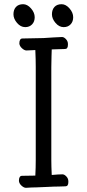

<svg xmlns="http://www.w3.org/2000/svg" viewBox="-20 -887 415 913"><path d="M148 -649Q118 -647 106 -647Q96 -647 84.5 -657.5Q73 -668 72 -680Q72 -704 87 -704L187 -706L234 -709L275 -711Q284 -711 293.5 -701Q303 -691 303 -678V-674Q303 -654 289 -654L226 -652Q226 -634 225 -621L224 -568V-126Q224 -97 226 -55Q259 -58 277 -58Q286 -58 295.5 -48Q305 -38 305 -25V-21Q305 -1 291 -1L260 0Q237 0 201 2L153 4Q133 4 105 6Q95 7 83 -3.5Q71 -14 70 -27Q70 -51 85 -51Q124 -51 148 -52Q150 -90 150 -127V-569Q150 -603 148 -649ZM227 -819Q227 -841 239 -854Q251 -867 273 -867Q293 -867 310.5 -847Q328 -827 328 -805Q328 -784 315.5 -771Q303 -758 283 -758Q261 -758 244 -778Q227 -798 227 -819ZM44 -819Q44 -841 56 -854Q68 -867 90 -867Q110 -867 127.5 -847Q145 -827 145 -805Q145 -784 132.5 -771Q120 -758 100 -758Q78 -758 61 -778Q44 -798 44 -819Z"/></svg>

Font: Iansui
Style: Regular
Weight: 400
Designer: But Ko / Fontworks Inc.
Foundry: zi-hi.com / Fontworks Inc.
Version: Version 1.002